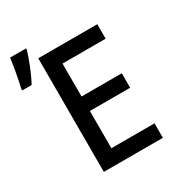

<svg xmlns="http://www.w3.org/2000/svg" viewBox="-227 -919 976 1045"><g transform="rotate(-30 260.5 -397.0)"><path d="M-42 -618V-606H17C47 -660 76 -737 90 -784V-794H-10C-15 -750 -31 -660 -42 -618ZM121 0H492V-91H221V-325H474V-416H221V-623H492V-714H121Z"/></g></svg>

Font: Noto Sans Mono SemiCondensed Medium
Style: Regular
Weight: 500
Width: 4
Designer: Monotype Design Team
Foundry: Monotype Imaging Inc.
Version: Version 2.014